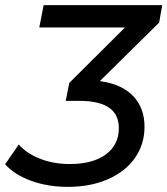

<svg xmlns="http://www.w3.org/2000/svg" viewBox="-25 -720 652 748"><path d="M595 -632 364 -404Q448 -393 493 -346.5Q538 -300 538 -226Q538 -158 501 -105Q464 -52 396 -22Q328 8 240 8Q161 8 96.5 -15.5Q32 -39 -5 -80L48 -157Q78 -123 130 -102Q182 -81 247 -81Q337 -81 387.5 -118.5Q438 -156 438 -221Q438 -327 285 -327H231L245 -397L462 -613H128L145 -700H607Z"/></svg>

Font: Montserrat Alternates Medium
Style: Italic
Weight: 500
Italic angle: -11.3°
Designer: Julieta Ulanovsky
Foundry: Julieta Ulanovsky
Version: Version 7.200